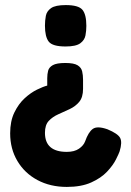

<svg xmlns="http://www.w3.org/2000/svg" viewBox="-20 -511 515 756"><path d="M239 -491Q289 -491 304.5 -472.5Q320 -454 320 -409Q320 -390 316.5 -371.5Q313 -353 296 -340.5Q279 -328 238 -328Q187 -328 172 -347Q157 -366 157 -410Q157 -430 160.5 -448.5Q164 -467 181 -479Q198 -491 239 -491ZM237 -263Q271 -263 285.5 -254Q300 -245 303.5 -230Q307 -215 307 -197V-161Q307 -128 292 -110Q277 -92 254.5 -81.5Q232 -71 209.5 -61Q187 -51 172 -35Q157 -19 157 12Q157 87 243 87Q273 87 291 74.5Q309 62 315 46Q328 9 345.5 -3.5Q363 -16 403 -2Q444 15 453 32Q462 49 451 85Q448 94 436.5 117Q425 140 401.5 165Q378 190 339 207.5Q300 225 243 225Q178 225 127.5 198Q77 171 48.5 123Q20 75 20 14Q20 -34 36.5 -68Q53 -102 77 -124Q101 -146 125.5 -158Q150 -170 166 -174V-203Q166 -219 169.5 -232.5Q173 -246 188 -254.5Q203 -263 237 -263Z"/></svg>

Font: Fredoka SemiBold
Style: Regular
Weight: 600
Designer: Ben Nathan
Foundry: Milena B. Brandão, Ben Nathan
Version: Version 2.001